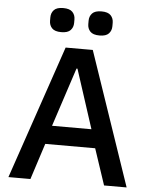

<svg xmlns="http://www.w3.org/2000/svg" viewBox="-60 -951 781 1000"><g transform="rotate(5 331.0 -451.0)"><path d="M522 0 459 -189H198L137 0H22L260 -698H402L640 0ZM331 -594H326L225 -286H431ZM230 -776Q196 -776 181.5 -791.5Q167 -807 167 -830V-848Q167 -871 181.5 -886.5Q196 -902 230 -902Q264 -902 278.5 -886.5Q293 -871 293 -848V-830Q293 -807 278.5 -791.5Q264 -776 230 -776ZM430 -776Q396 -776 381.5 -791.5Q367 -807 367 -830V-848Q367 -871 381.5 -886.5Q396 -902 430 -902Q464 -902 478.5 -886.5Q493 -871 493 -848V-830Q493 -807 478.5 -791.5Q464 -776 430 -776Z"/></g></svg>

Font: IBM Plex Sans Devanagari Medium
Style: Regular
Weight: 500
Designer: Mike Abbink, Paul van der Laan, Pieter van Rosmalen, Erin McLaughlin
Foundry: Bold Monday
Version: Version 1.1